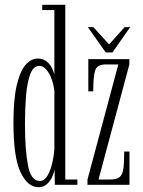

<svg xmlns="http://www.w3.org/2000/svg" viewBox="-20 -770 596 800"><path d="M140 10Q95.5 10 65.8 -52Q36 -114 36 -259Q36 -356 49.8 -414.8Q63.5 -473.5 86.5 -499.8Q109.5 -526 137 -526Q159.5 -526 174 -514.2Q188.5 -502.5 196.2 -487Q204 -471.5 206.5 -459.5V-728H156V-750H252V-22H302.5V0H208.5L207.5 -66Q206 -52.5 198.2 -34.8Q190.5 -17 176.2 -3.5Q162 10 140 10ZM145.5 -16Q164.5 -16 177.2 -37Q190 -58 197.2 -88.8Q204.5 -119.5 206.5 -149.5V-391Q204 -414.5 195.8 -438.5Q187.5 -462.5 174 -479Q160.5 -495.5 143.5 -495.5Q119 -495.5 106 -460.8Q93 -426 88.5 -371Q84 -316 84 -256.5Q84 -146.5 96.5 -81.2Q109 -16 145.5 -16ZM344.5 0V-22L473 -501.5H420Q385.5 -501.5 377 -477.8Q368.5 -454 368.5 -389.5H348V-523.5H519V-501.5L390.5 -22H439Q465.5 -22 478 -31.8Q490.5 -41.5 494 -67Q497.5 -92.5 497.5 -138.5H519.5V0ZM420.5 -551.5 346 -657H369L434.5 -585L499.5 -657H522.5L448.5 -551.5Z"/></svg>

Font: Imbue 50pt ExtraLight
Style: Regular
Weight: 200
Designer: Tyler Finck
Foundry: Etcetera Type Company
Version: Version 1.102; ttfautohint (v1.8.3)